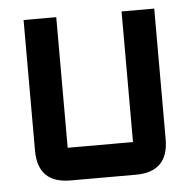

<svg xmlns="http://www.w3.org/2000/svg" viewBox="-42 -530 572 572"><g transform="rotate(-5 244.0 -244.0)"><path d="M341.8 -488.3H439.5V-97.7Q439.5 0 341.8 0H146.5Q48.8 0 48.8 -97.7V-488.3H146.5V-97.7H341.8Z"/></g></svg>

Font: BabelStone Runic Beowulf
Style: Regular
Weight: 400
Designer: Andrew West
Foundry: BabelStone
Version: Version 7.004;November 9, 2023